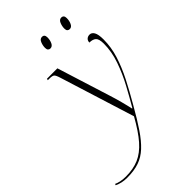

<svg xmlns="http://www.w3.org/2000/svg" viewBox="-425 -837 1175 1175"><g transform="rotate(-45 162.0 -249.5)"><path d="M-56 240Q-103 240 -139 222L-135 214Q-123 220 -103 224.5Q-83 229 -57 229Q8 229 56.5 208Q105 187 148 138Q191 89 239 3L87 -483Q78 -512 69.5 -519Q61 -526 36 -526H22L25 -536H115L223 -192Q235 -155 246.5 -111.5Q258 -68 264 -39H267Q300 -95 336.5 -162.5Q373 -230 398 -301.5Q423 -373 423 -442Q423 -482 408.5 -495.5Q394 -509 365 -509Q365 -525 375 -534Q385 -543 400 -543Q418 -543 429 -524Q440 -505 440 -461Q440 -394 419 -327.5Q398 -261 363 -192.5Q328 -124 285 -50Q239 31 201.5 86.5Q164 142 127.5 176Q91 210 47.5 225Q4 240 -56 240ZM339 -652Q329 -652 323 -658Q317 -664 317 -678Q317 -699 325.5 -719Q334 -739 351 -739Q373 -739 373 -713Q373 -689 364 -670.5Q355 -652 339 -652ZM171 -652Q162 -652 156 -658Q150 -664 150 -678Q150 -699 158.5 -719Q167 -739 184 -739Q206 -739 206 -713Q206 -689 197 -670.5Q188 -652 171 -652Z"/></g></svg>

Font: Noto Serif Display ExtraLight
Style: Italic
Weight: 200
Italic angle: -12°
Designer: Monotype Design Team
Foundry: Monotype Imaging Inc.
Version: Version 2.009